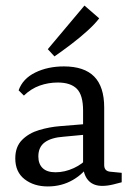

<svg xmlns="http://www.w3.org/2000/svg" viewBox="-20 -663 479 691"><path d="M152 8Q102 8 68.5 -18Q35 -44 35 -93Q35 -135 59.5 -159.5Q84 -184 121 -195Q158 -206 196 -209L294 -217V-179L209 -171Q165 -168 141.5 -151Q118 -134 118 -100Q118 -73 133.5 -58Q149 -43 180 -43Q213 -43 245.5 -58Q278 -73 295 -95L304 -76Q283 -39 242.5 -15.5Q202 8 152 8ZM47 -338Q62 -380 107 -402Q152 -424 210 -424Q283 -424 319 -387.5Q355 -351 355 -276V-69Q355 -47 377 -45L418 -41V-7Q408 -4 387 1Q366 6 348 6Q318 6 300.5 -11Q283 -28 279 -61V-265Q279 -321 256.5 -343.5Q234 -366 188 -366Q154 -366 123 -355Q92 -344 66 -319ZM152 -486 284 -643 337 -597Q322 -577 295 -552.5Q268 -528 236.5 -504Q205 -480 176 -460Z"/></svg>

Font: Rasa
Style: Regular
Weight: 400
Designer: Anna Giedrys (Yrsa+Rasa design), David Brezina (Yrsa art-direction, Rasa art-direction, design)
Foundry: Rosetta Type Foundry
Version: Version 2.004